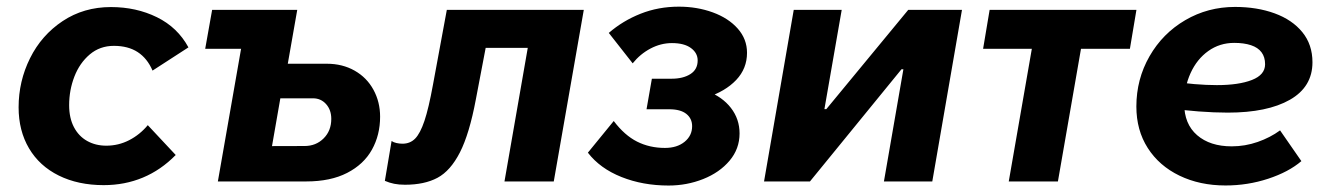

<svg xmlns="http://www.w3.org/2000/svg" viewBox="-20 -550 4037 582"><path d="M36.4 -224.8Q36.4 -303.8 71.1 -373.6Q105.8 -443.4 169.8 -486Q233.8 -528.6 316.2 -528.6Q393 -528.6 455.7 -497.8Q518.4 -467 551.2 -406.4L442.4 -336Q426.4 -373.2 397.4 -392.1Q368.4 -411 325.2 -411Q282.8 -411 252.1 -385Q221.4 -359 205.5 -317.9Q189.6 -276.8 189.6 -231.2Q189.6 -192.4 204 -164.8Q218.4 -137.2 244 -122.8Q269.6 -108.4 302.2 -108.4Q339 -108.4 371.4 -125Q403.8 -141.6 428 -170.6L512.6 -80.2Q468 -34.6 413.1 -11.7Q358.2 11.2 294.4 11.2Q217 11.2 158.3 -17.8Q99.6 -46.8 68 -100.3Q36.4 -153.8 36.4 -224.8Z M761.6 -107 903.2 -107.4Q937.8 -107.4 961 -130.5Q984.2 -153.6 984.2 -189.6Q984.2 -216.8 968.5 -234.4Q952.8 -252 928.6 -252L769.8 -252L788.8 -356.8H970.6Q1018 -356.8 1054.9 -335.9Q1091.8 -315 1112 -278Q1132.2 -241 1132.2 -196.2Q1132.2 -140.8 1107.4 -96.3Q1082.6 -51.8 1032.3 -25.9Q982 0 908.4 0H739.4ZM731.4 -520H881L844.6 -312.6L839.6 -308.2L785.8 0H640.4ZM623 -520H783.2L710.4 -402H602Z M1146.6 -1.8 1167 -122.6Q1172.4 -118.6 1181.6 -116.5Q1190.8 -114.4 1200 -114.4Q1223.2 -114.4 1238.5 -130Q1253.8 -145.6 1266.6 -183.6Q1279.4 -221.6 1292.6 -294L1334.4 -520H1749.6L1658.6 0H1509.2L1579.8 -405H1452.2L1422.4 -248.6Q1402.8 -144.2 1374.2 -88.2Q1345.6 -32.2 1306.2 -11.1Q1266.8 10 1207.6 10Q1189.4 10 1174.9 7.1Q1160.4 4.2 1146.6 -1.8Z M1762 -87.2 1840.4 -183.2Q1873.2 -139.8 1911.2 -120.7Q1949.2 -101.6 1995.6 -101.6Q2032.4 -101.6 2055.2 -120.2Q2078 -138.8 2078 -167.4Q2078 -190.8 2060.4 -204.8Q2042.8 -218.8 2008.6 -218.8H1939.8L1956 -311.4H2015.8Q2050.6 -311.4 2072.7 -325.4Q2094.8 -339.4 2094.8 -366.8Q2094.8 -389.4 2074.4 -404.4Q2054 -419.4 2016.8 -419.4Q1983.2 -419.4 1951.9 -402.9Q1920.6 -386.4 1897.8 -358L1825.4 -450.2Q1867.8 -487 1921.8 -508.4Q1975.8 -529.8 2037.8 -529.8Q2093 -529.8 2140.5 -512.5Q2188 -495.2 2216.2 -463.4Q2244.4 -431.6 2244.4 -390Q2244.4 -342.2 2211.6 -307.6Q2178.8 -273 2121.8 -254.4L2122.2 -274.6Q2169.4 -256.8 2195.6 -222.9Q2221.8 -189 2221.8 -145.6Q2221.8 -98.8 2191.5 -62.9Q2161.2 -27 2111.6 -7.3Q2062 12.4 2006.6 12.4Q1928.6 12.4 1863.7 -13.5Q1798.8 -39.4 1762 -87.2Z M2386 -520H2531.4L2479 -219.2H2484.8L2733 -520H2896L2806 0H2659.4L2718.4 -340H2712.6L2435.2 0H2296Z M2979.8 -520H3424.8L3405 -402H2960ZM3186.8 0H3037.8L3114.6 -441.4H3263.6Z M3424.6 -227.2Q3424.6 -309.8 3464.4 -379.3Q3504.2 -448.8 3572.8 -488.9Q3641.4 -529 3723.6 -529Q3790.4 -529 3843.8 -509.5Q3897.2 -490 3927.8 -452.4Q3958.4 -414.8 3958.4 -361.2Q3958.4 -286.6 3890 -247.6Q3821.6 -208.6 3701.8 -208.6Q3619.4 -208.6 3512.2 -223L3524.4 -304.2Q3605 -292 3668.6 -292Q3735 -292 3774.9 -307.6Q3814.8 -323.2 3814.8 -355.2Q3814.8 -377 3804 -391.5Q3793.2 -406 3772 -413Q3750.8 -420 3721.2 -420Q3677.2 -420 3642.7 -395.4Q3608.2 -370.8 3588.9 -328.4Q3569.6 -286 3569.6 -235.8Q3569.6 -174 3608.8 -140.2Q3648 -106.4 3713.6 -106.4Q3754.2 -106.4 3792.3 -119.7Q3830.4 -133 3860.2 -154.8L3924.8 -61.6Q3886.2 -28.6 3824.1 -8.2Q3762 12.2 3694.8 12.2Q3616.8 12.2 3555.2 -17.6Q3493.6 -47.4 3459.1 -101.4Q3424.6 -155.4 3424.6 -227.2Z"/></svg>

Font: Fixel Italic Variable 20240409 Display Thin
Style: Italic
Weight: 100
Italic angle: -10°
Designer: AlfaBravo + MacPaw
Foundry: Kyrylo Tkachov, Marchela Mozhyna, Serhii Makarenko, Maria Weinstein, Zakhar Kryvoshyya
Version: Version 1.211;Glyphs 3.2 (3225)